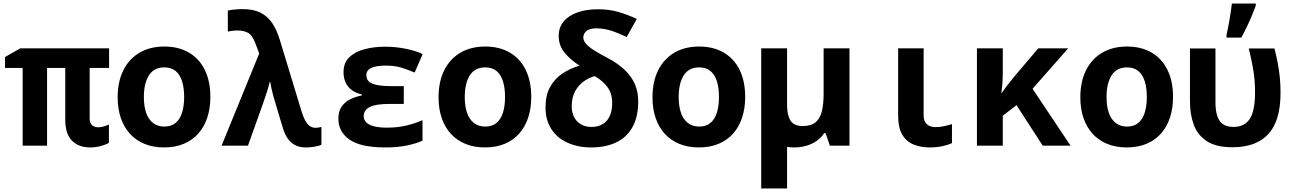

<svg xmlns="http://www.w3.org/2000/svg" viewBox="-20 -817 7240 1077"><path d="M485 10Q422 10 384 -27.5Q346 -65 346 -147V-436H244V0H107V-436H8V-497L94 -546H592V-436H483V-153Q483 -127 496.5 -115Q510 -103 532 -103Q546 -103 561.5 -107.5Q577 -112 591 -119V-16Q575 -6 546 2Q517 10 485 10Z M900 10Q839 10 790.5 -10Q742 -30 708.5 -67Q675 -104 657.5 -155.5Q640 -207 640 -271Q640 -358 671.5 -422Q703 -486 762 -521Q821 -556 902 -556Q981 -556 1039 -522.5Q1097 -489 1128.5 -425.5Q1160 -362 1160 -273Q1160 -210 1143 -158Q1126 -106 1093 -68.5Q1060 -31 1011.5 -10.5Q963 10 900 10ZM902 -107Q940 -107 964.5 -127Q989 -147 1001 -184.5Q1013 -222 1013 -273Q1013 -323 1001.5 -360.5Q990 -398 965.5 -418.5Q941 -439 902 -439Q844 -439 815.5 -394.5Q787 -350 787 -273Q787 -222 799.5 -185Q812 -148 838 -127.5Q864 -107 902 -107Z M1696 10Q1658 10 1632.5 -4.5Q1607 -19 1591.5 -43.5Q1576 -68 1567 -98L1525 -238Q1519 -258 1513 -279.5Q1507 -301 1502.5 -321.5Q1498 -342 1496 -357H1493Q1486 -328 1475 -294.5Q1464 -261 1457 -241L1371 0H1223L1434 -517L1416 -565Q1397 -618 1373 -632Q1349 -646 1313 -646Q1294 -646 1281 -644Q1268 -642 1258 -640V-758Q1272 -761 1295.5 -763.5Q1319 -766 1341 -766Q1401 -766 1441 -746Q1481 -726 1507 -687.5Q1533 -649 1550 -592L1671 -194Q1683 -155 1696 -134.5Q1709 -114 1722.5 -107Q1736 -100 1750 -100Q1758 -100 1766.5 -101.5Q1775 -103 1783 -105V-5Q1775 -1 1760 2.5Q1745 6 1728 8Q1711 10 1696 10Z M2141 10Q2003 10 1940.5 -34Q1878 -78 1878 -151Q1878 -191 1895 -217Q1912 -243 1941.5 -258.5Q1971 -274 2010 -282V-287Q1976 -295 1953 -312Q1930 -329 1918.5 -354.5Q1907 -380 1907 -412Q1907 -464 1938.5 -495Q1970 -526 2023 -540.5Q2076 -555 2141 -555Q2198 -555 2254 -544Q2310 -533 2351 -514L2306 -410Q2271 -425 2233 -437Q2195 -449 2145 -449Q2090 -449 2062.5 -436Q2035 -423 2035 -395Q2035 -362 2068 -348Q2101 -334 2171 -334H2245V-234H2163Q2087 -234 2053.5 -216.5Q2020 -199 2020 -165Q2020 -146 2033.5 -131.5Q2047 -117 2076 -109Q2105 -101 2152 -101Q2212 -101 2264 -114Q2316 -127 2350 -143V-28Q2313 -11 2260.5 -0.5Q2208 10 2141 10Z M2700 10Q2639 10 2590.5 -10Q2542 -30 2508.5 -67Q2475 -104 2457.5 -155.5Q2440 -207 2440 -271Q2440 -358 2471.5 -422Q2503 -486 2562 -521Q2621 -556 2702 -556Q2781 -556 2839 -522.5Q2897 -489 2928.5 -425.5Q2960 -362 2960 -273Q2960 -210 2943 -158Q2926 -106 2893 -68.5Q2860 -31 2811.5 -10.5Q2763 10 2700 10ZM2702 -107Q2740 -107 2764.5 -127Q2789 -147 2801 -184.5Q2813 -222 2813 -273Q2813 -323 2801.5 -360.5Q2790 -398 2765.5 -418.5Q2741 -439 2702 -439Q2644 -439 2615.5 -394.5Q2587 -350 2587 -273Q2587 -222 2599.5 -185Q2612 -148 2638 -127.5Q2664 -107 2702 -107Z M3297 10Q3223 10 3164.5 -16Q3106 -42 3073 -92.5Q3040 -143 3040 -214Q3040 -283 3065.5 -329Q3091 -375 3134 -404Q3177 -433 3231 -449Q3184 -478 3149 -519Q3114 -560 3114 -615Q3114 -664 3142 -697Q3170 -730 3219.5 -747.5Q3269 -765 3332 -765Q3398 -765 3449 -750Q3500 -735 3552 -711L3495 -609Q3451 -631 3409 -644.5Q3367 -658 3326 -658Q3286 -658 3269 -642.5Q3252 -627 3252 -607Q3252 -589 3266.5 -572Q3281 -555 3310.5 -536Q3340 -517 3384 -494Q3444 -463 3483 -426Q3522 -389 3541 -345.5Q3560 -302 3560 -249Q3560 -160 3527 -102.5Q3494 -45 3435 -17.5Q3376 10 3297 10ZM3298 -105Q3353 -105 3383.5 -140Q3414 -175 3414 -240Q3414 -293 3387 -329Q3360 -365 3316 -390Q3288 -383 3258 -363Q3228 -343 3207.5 -308Q3187 -273 3187 -219Q3187 -187 3200 -161Q3213 -135 3238 -120Q3263 -105 3298 -105Z M3900 10Q3839 10 3790.5 -10Q3742 -30 3708.5 -67Q3675 -104 3657.5 -155.5Q3640 -207 3640 -271Q3640 -358 3671.5 -422Q3703 -486 3762 -521Q3821 -556 3902 -556Q3981 -556 4039 -522.5Q4097 -489 4128.5 -425.5Q4160 -362 4160 -273Q4160 -210 4143 -158Q4126 -106 4093 -68.5Q4060 -31 4011.5 -10.5Q3963 10 3900 10ZM3902 -107Q3940 -107 3964.5 -127Q3989 -147 4001 -184.5Q4013 -222 4013 -273Q4013 -323 4001.5 -360.5Q3990 -398 3965.5 -418.5Q3941 -439 3902 -439Q3844 -439 3815.5 -394.5Q3787 -350 3787 -273Q3787 -222 3799.5 -185Q3812 -148 3838 -127.5Q3864 -107 3902 -107Z M4250 240V-268H4395V240ZM4434 10Q4347 10 4298.5 -41.5Q4250 -93 4250 -190V-546H4395V-227Q4395 -172 4414 -141Q4433 -110 4483 -110Q4531 -110 4556 -132Q4581 -154 4590.5 -194.5Q4600 -235 4600 -289V-546H4745V0H4635L4611 -70H4603Q4587 -45 4561.5 -27Q4536 -9 4503.5 0.5Q4471 10 4434 10Z M5196 10Q5146 10 5105.5 -6Q5065 -22 5041.5 -61Q5018 -100 5018 -170V-546H5161V-170Q5161 -148 5169 -133.5Q5177 -119 5192 -111.5Q5207 -104 5227 -104Q5252 -104 5275 -109Q5298 -114 5320 -121V-14Q5298 -4 5266 3Q5234 10 5196 10Z M5460 0V-546H5605V-409Q5605 -389 5604 -370.5Q5603 -352 5601.5 -334Q5600 -316 5597 -295H5599Q5613 -316 5630 -338Q5647 -360 5665 -382L5804 -546H5972L5772 -319L5985 0H5829L5682 -227L5605 -168V0Z M6300 10Q6239 10 6190.5 -10Q6142 -30 6108.5 -67Q6075 -104 6057.5 -155.5Q6040 -207 6040 -271Q6040 -358 6071.5 -422Q6103 -486 6162 -521Q6221 -556 6302 -556Q6381 -556 6439 -522.5Q6497 -489 6528.5 -425.5Q6560 -362 6560 -273Q6560 -210 6543 -158Q6526 -106 6493 -68.5Q6460 -31 6411.5 -10.5Q6363 10 6300 10ZM6302 -107Q6340 -107 6364.5 -127Q6389 -147 6401 -184.5Q6413 -222 6413 -273Q6413 -323 6401.5 -360.5Q6390 -398 6365.5 -418.5Q6341 -439 6302 -439Q6244 -439 6215.5 -394.5Q6187 -350 6187 -273Q6187 -222 6199.5 -185Q6212 -148 6238 -127.5Q6264 -107 6302 -107Z M6894 9Q6801 9 6749 -25.5Q6697 -60 6676 -118Q6655 -176 6655 -248V-545H6798V-244Q6798 -196 6808.5 -165Q6819 -134 6841.5 -119.5Q6864 -105 6899 -105Q6960 -105 6990 -149.5Q7020 -194 7020 -300Q7020 -365 7010.5 -422.5Q7001 -480 6985 -545H7129Q7140 -502 7147.5 -462.5Q7155 -423 7159 -383Q7163 -343 7163 -296Q7163 -139 7094.5 -65Q7026 9 6894 9ZM6860 -621Q6864 -639 6868.5 -661Q6873 -683 6877 -707.5Q6881 -732 6884.5 -755Q6888 -778 6890 -797H7024V-785Q7015 -760 7002.5 -730Q6990 -700 6975 -668.5Q6960 -637 6943 -606H6860Z"/></svg>

Font: Noto Sans Mono
Style: Bold
Weight: 700
Designer: Monotype Design Team
Foundry: Monotype Imaging Inc.
Version: Version 2.014